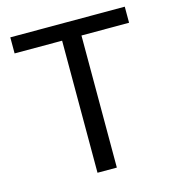

<svg xmlns="http://www.w3.org/2000/svg" viewBox="-106 -801 810 890"><g transform="rotate(-15 298.5 -355.5)"><path d="M24.4 -633.8V-710.9H573.7V-633.8H345.2V0H252.4V-633.8Z"/></g></svg>

Font: Roboto21382017
Style: Regular
Weight: 400
Designer: Christian Robertson
Foundry: Google
Version: Version 2.138; 2017